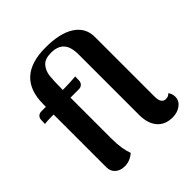

<svg xmlns="http://www.w3.org/2000/svg" viewBox="-204 -883 1037 1037"><g transform="rotate(-45 315.0 -364.5)"><path d="M615 -59Q615 -29 589 -9.5Q563 10 526 10Q469 10 438 -26.5Q407 -63 407 -128V-589Q407 -649 382 -675.5Q357 -702 308 -702Q261 -702 240 -678Q219 -654 215 -619Q211 -584 211 -515H230Q244 -515 273.5 -516.5Q303 -518 310 -519L309 -488Q308 -473 298.5 -464.5Q289 -456 275 -456H211V-141Q211 -65 230 -15Q197 14 156 14Q124 14 103 -4Q82 -22 82 -53V-456H73Q33 -456 13 -453L14 -484Q15 -499 24.5 -507Q34 -515 48 -515H82V-535Q82 -743 307 -743Q418 -743 477 -704Q536 -665 536 -595V-139Q536 -86 571 -86Q580 -86 588.5 -89.5Q597 -93 601 -100Q615 -82 615 -59Z"/></g></svg>

Font: Arima Madurai Black
Style: Regular
Weight: 900
Designer: Joana Correia and Natanael Gama
Foundry: NDISCOVER
Version: Version 1.020